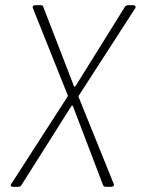

<svg xmlns="http://www.w3.org/2000/svg" viewBox="-20 -720 543 740"><path d="M24 -12 240 -347Q243 -350 241 -353L107 -688Q106 -689 106 -692Q106 -700 116 -700H136Q146 -700 147 -693L265 -388Q266 -386 268 -386Q270 -386 271 -388L461 -693Q465 -700 474 -700H494Q499 -700 501.5 -696.5Q504 -693 501 -688L284 -352Q282 -348 283 -346L418 -12Q419 -11 419 -8Q419 -4 416 -2Q413 0 408 0H388Q380 0 377 -7L261 -311Q261 -313 259 -313Q257 -313 255 -311L63 -7Q59 0 50 0H30Q24 0 22 -3.5Q20 -7 24 -12Z"/></svg>

Font: Barlow Semi Condensed ExLight
Style: Italic
Weight: 275
Width: 4
Italic angle: -7°
Designer: Jeremy Tribby
Foundry: Tribby Type
Version: Version 1.408